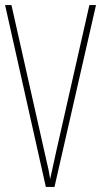

<svg xmlns="http://www.w3.org/2000/svg" viewBox="-20 -734 397 754"><path d="M194 0H160L0 -714H25L155 -136L162 -105Q172 -65 177 -31L200 -136L331 -714H357Z"/></svg>

Font: Noto Sans Display Thin Cond
Style: Regular
Weight: 250
Width: 3
Designer: Monotype Design team
Foundry: Monotype Imaging Inc.
Version: Version 1.000